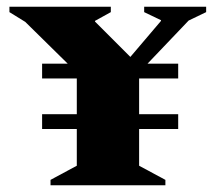

<svg xmlns="http://www.w3.org/2000/svg" viewBox="-20 -550 640 570"><path d="M130 0V-16L208 -58V-167H105V-211H208V-317H105V-361H181L55 -485L8 -514V-530H309V-514L262 -488V-486L367 -381L458 -488V-490L408 -514V-530H592V-514L540 -489L418 -361H509V-317H393V-211H509V-167H393V-58L471 -16V0Z"/></svg>

Font: Spectral SC ExtraBold
Style: Regular
Weight: 800
Designer: Jean-Baptiste Levee
Foundry: Production Type
Version: Version 2.001